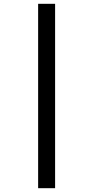

<svg xmlns="http://www.w3.org/2000/svg" viewBox="-20 -810 489 1007"><path d="M180 177V-790H269V177Z"/></svg>

Font: BDO Grotesk
Style: Regular
Weight: 400
Designer: Deni Anggara
Foundry: Lokal Container
Version: Version 2.000